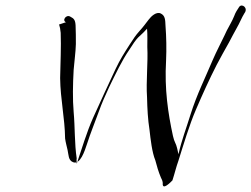

<svg xmlns="http://www.w3.org/2000/svg" viewBox="-20 -661 911 696"><path d="M220 -580C220 -582 192 -570 194 -573C197 -564 199 -554 200 -542C202 -491 199 -433 198 -378C199 -300 215 -234 216 -159C218 -144 222 -131 225 -117C229 -100 227 -80 245 -73C271 -63 287 -114 295 -138C308 -179 324 -217 338 -256C349 -287 362 -316 376 -346C398 -391 422 -442 449 -481C461 -499 471 -517 486 -530C497 -540 503 -546 513 -557C515 -537 514 -510 514 -491C517 -434 509 -365 513 -309C514 -266 516 -228 522 -190C526 -155 531 -109 543 -80C548 -60 555 -37 563 -18C567 -10 569 -6 570 2C567 33 600 -2 605 -7C613 -31 618 -54 627 -79C645 -136 666 -207 690 -263C714 -319 738 -372 765 -425C781 -456 794 -478 810 -507C820 -525 829 -544 839 -561C848 -576 856 -597 866 -613C881 -632 857 -650 847 -636C841 -627 833 -615 829 -603C821 -583 811 -568 802 -550C802 -550 794 -533 795 -535C781 -505 765 -476 750 -441C724 -379 693 -317 671 -247C654 -192 639 -155 627 -102L622 -124C618 -142 612 -145 607 -168C589 -251 576 -338 582 -441C584 -484 583 -527 580 -567C579 -589 579 -604 563 -612C547 -620 528 -602 519 -590C509 -577 499 -563 486 -549C470 -531 465 -522 451 -501C431 -470 415 -445 399 -411C370 -350 345 -294 317 -233C294 -181 277 -123 258 -67C258 -69 257 -85 258 -87C250 -139 252 -200 247 -255C243 -301 244 -355 247 -408C250 -445 254 -469 255 -501C255 -523 255 -548 254 -569C253 -588 248 -594 236 -600C220 -611 203 -586 220 -580Z"/></svg>

Font: Photofail
Style: It
Weight: 400
Foundry: Cannot Into Space Fonts
Version: Version 0.97